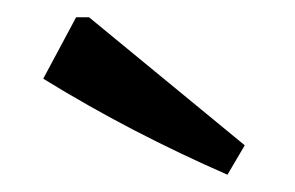

<svg xmlns="http://www.w3.org/2000/svg" viewBox="-20 -766 341 222"><path d="M243 -564Q188 -588 135 -615.5Q82 -643 30 -675L68 -746H83L263 -598Z"/></svg>

Font: Piazzolla Thin SemiBold
Style: Regular
Weight: 600
Version: Version 2.005